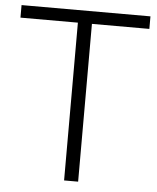

<svg xmlns="http://www.w3.org/2000/svg" viewBox="-53 -785 680 831"><g transform="rotate(5 287.0 -370.0)"><path d="M256.5 0V-685.5H7V-740H567V-685.5H317.5V0Z"/></g></svg>

Font: Encode Sans Light
Style: Regular
Weight: 300
Designer: Multiple Designers
Foundry: Impallari Type
Version: Version 2.000